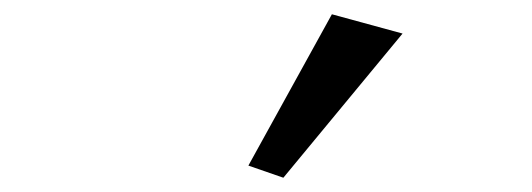

<svg xmlns="http://www.w3.org/2000/svg" viewBox="-20 -816 746 269"><path d="M377 -567 544 -769 445 -796 328 -584Z"/></svg>

Font: TPK Tissa Web Medium
Style: Regular
Weight: 500
Designer: Jacques Le Bailly, Suppakit Chalermlarp | Katatrad Co.,Ltd.
Foundry: Jacques Le Bailly, Cadson Demak Co.,Ltd.
Version: Version 5.000;Glyphs 3.1.2 (3151)